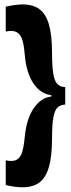

<svg xmlns="http://www.w3.org/2000/svg" viewBox="-20 -718 312 844"><path d="M208.8 -483.3Q208.8 -563.2 195.1 -610.4Q181.3 -657.7 152.9 -678.1Q124.5 -698.5 79.5 -698.5Q50.2 -698.5 5.2 -688.7V-579.3Q35.8 -586 52.9 -576.8Q70 -567.7 77.7 -544.2Q85.3 -520.7 88.7 -478Q95.7 -397.2 127.2 -350.9Q158.8 -304.7 205.8 -299.7V-293.7Q159.5 -288.5 127.9 -241.8Q96.3 -195 88.7 -115.2Q84.7 -73 77.5 -49.4Q70.3 -25.8 53.6 -16.1Q36.8 -6.3 5.2 -13.2V95.3Q44.3 105.2 79.5 105.2Q124.3 105.2 152.8 84.4Q181.3 63.7 195.1 15.8Q208.8 -32 208.8 -112.3Q208.8 -171.8 214.8 -202.9Q220.7 -234 233.2 -245.7Q245.7 -257.3 266.8 -258.3V-335Q244.8 -336 232.4 -348.4Q220 -360.8 214.4 -392.9Q208.8 -425 208.8 -483.3Z"/></svg>

Font: Bricolage Grotesque 96pt Condensed ExBd
Style: Regular
Weight: 800
Width: 3
Designer: Mathieu Triay
Foundry: Atelier Triay
Version: Version 1.001;Glyphs 3.2 (3207)